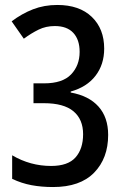

<svg xmlns="http://www.w3.org/2000/svg" viewBox="-20 -744 499 774"><path d="M194 10Q147 10 107 2.5Q67 -5 29 -23V-118Q102 -75 186 -75Q254 -75 284.5 -109.5Q315 -144 315 -203Q315 -263 276 -295.5Q237 -328 157 -328H115V-408H158Q232 -408 266.5 -444Q301 -480 301 -535Q301 -584 275.5 -611.5Q250 -639 201 -639Q165 -639 135.5 -624.5Q106 -610 76 -588L27 -658Q68 -689 113 -706.5Q158 -724 211 -724Q300 -724 350 -676Q400 -628 400 -548Q400 -484 365 -438.5Q330 -393 265 -375V-371Q338 -358 377 -314.5Q416 -271 416 -200Q416 -106 359.5 -48Q303 10 194 10Z"/></svg>

Font: Noto Sans Gurmukhi Condensed Medium
Style: Regular
Weight: 500
Width: 3
Designer: Jelle Bosma - Monotype Design Team
Foundry: Monotype Imaging Inc.
Version: Version 2.004; ttfautohint (v1.8.4.7-5d5b)